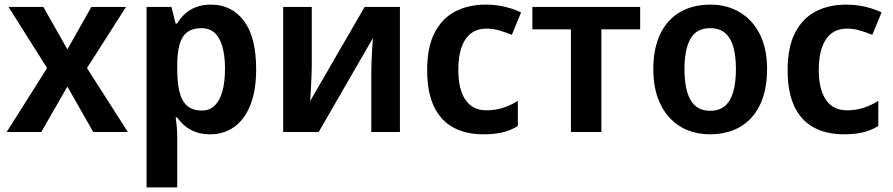

<svg xmlns="http://www.w3.org/2000/svg" viewBox="-20 -572 3868 832"><path d="M184 -277 17 -542H168L272 -358L376 -542H526L357 -277L534 0H384L272 -197L159 0H9Z M895 -552Q984 -552 1037 -481.5Q1090 -411 1090 -272Q1090 -180 1065 -117Q1040 -54 995 -22Q950 10 891 10Q854 10 826.5 -0.5Q799 -11 780 -27.5Q761 -44 748 -63H741Q744 -45 746 -22.5Q748 0 748 20V240H615V-542H723L741 -470H748Q761 -493 781 -511.5Q801 -530 829 -541Q857 -552 895 -552ZM853 -450Q815 -450 791.5 -432.5Q768 -415 758 -379Q748 -343 748 -289V-273Q748 -215 757.5 -175Q767 -135 790.5 -114Q814 -93 855 -93Q889 -93 911 -115Q933 -137 944 -177.5Q955 -218 955 -274Q955 -358 930 -404Q905 -450 853 -450Z M1331 -284Q1331 -270 1330 -248.5Q1329 -227 1328 -203.5Q1327 -180 1326 -161.5Q1325 -143 1324 -134L1560 -542H1713V0H1589V-255Q1589 -278 1590 -308Q1591 -338 1593 -365.5Q1595 -393 1596 -407L1361 0H1207V-542H1331Z M2074 10Q1999 10 1944.5 -19.5Q1890 -49 1860.5 -110.5Q1831 -172 1831 -268Q1831 -368 1863.5 -430.5Q1896 -493 1953 -522.5Q2010 -552 2084 -552Q2130 -552 2170.5 -542Q2211 -532 2238 -518L2198 -421Q2171 -432 2144 -440Q2117 -448 2089 -448Q2049 -448 2022 -428Q1995 -408 1980.5 -368.5Q1966 -329 1966 -269Q1966 -211 1980.5 -172Q1995 -133 2022 -113.5Q2049 -94 2088 -94Q2127 -94 2160.5 -105Q2194 -116 2224 -135V-26Q2193 -7 2158 1.5Q2123 10 2074 10Z M2754 -445H2586V0H2454V-445H2287V-542H2754Z M3304 -272Q3304 -204 3287 -152Q3270 -100 3237.5 -63.5Q3205 -27 3159 -8.5Q3113 10 3056 10Q3003 10 2958 -8.5Q2913 -27 2880 -63.5Q2847 -100 2829 -152Q2811 -204 2811 -272Q2811 -362 2841 -424.5Q2871 -487 2926.5 -519.5Q2982 -552 3059 -552Q3130 -552 3185.5 -519Q3241 -486 3272.5 -424Q3304 -362 3304 -272ZM2946 -272Q2946 -215 2957.5 -174.5Q2969 -134 2993.5 -113Q3018 -92 3058 -92Q3097 -92 3121.5 -113Q3146 -134 3157.5 -174.5Q3169 -215 3169 -272Q3169 -330 3157.5 -369.5Q3146 -409 3121.5 -429.5Q3097 -450 3057 -450Q2998 -450 2972 -404Q2946 -358 2946 -272Z M3636 10Q3561 10 3506.5 -19.5Q3452 -49 3422.5 -110.5Q3393 -172 3393 -268Q3393 -368 3425.5 -430.5Q3458 -493 3515 -522.5Q3572 -552 3646 -552Q3692 -552 3732.5 -542Q3773 -532 3800 -518L3760 -421Q3733 -432 3706 -440Q3679 -448 3651 -448Q3611 -448 3584 -428Q3557 -408 3542.5 -368.5Q3528 -329 3528 -269Q3528 -211 3542.5 -172Q3557 -133 3584 -113.5Q3611 -94 3650 -94Q3689 -94 3722.5 -105Q3756 -116 3786 -135V-26Q3755 -7 3720 1.5Q3685 10 3636 10Z"/></svg>

Font: Noto Sans Display SemiBold
Style: Regular
Weight: 600
Designer: Monotype Design Team
Foundry: Monotype Imaging Inc.
Version: Version 2.003